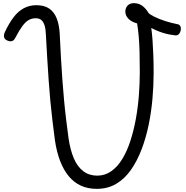

<svg xmlns="http://www.w3.org/2000/svg" viewBox="-20 -1182 1185 1221"><path d="M595 19Q484 19 417.5 -61Q351 -141 329 -292Q321 -354 313.5 -415.5Q306 -477 300 -540.5Q294 -604 289.5 -671Q285 -738 280.5 -809Q276 -880 272 -958Q271 -996 263.5 -1020Q256 -1044 242.5 -1055Q229 -1066 207 -1066Q182 -1066 161.5 -1054Q141 -1042 121 -1014.5Q101 -987 77 -941Q69 -925 57 -921Q45 -917 27 -924Q9 -932 6 -945.5Q3 -959 10 -976Q37 -1034 66.5 -1072.5Q96 -1111 132 -1130Q168 -1149 211 -1149Q260 -1149 291.5 -1128.5Q323 -1108 340 -1066.5Q357 -1025 360 -963Q364 -880 368 -808Q372 -736 377 -670.5Q382 -605 387.5 -544Q393 -483 400.5 -423Q408 -363 416 -302Q427 -228 449.5 -175Q472 -122 509.5 -93.5Q547 -65 598 -65Q648 -65 688 -93.5Q728 -122 758 -171.5Q788 -221 809 -285.5Q830 -350 843.5 -423.5Q857 -497 863 -573.5Q869 -650 869 -722Q869 -794 867.5 -851Q866 -908 862 -952.5Q858 -997 852 -1033Q815 -1043 796 -1063.5Q777 -1084 777 -1108Q777 -1131 791.5 -1146.5Q806 -1162 831 -1162Q862 -1162 885 -1145Q908 -1128 925 -1099Q935 -1089 963 -1075Q991 -1061 1029.5 -1048.5Q1068 -1036 1109 -1028Q1122 -1026 1127 -1015Q1132 -1004 1129.5 -990Q1127 -976 1118.5 -966Q1110 -956 1095 -957Q1077 -959 1056 -963Q1035 -967 1013.5 -974Q992 -981 973.5 -989Q955 -997 942 -1004Q947 -968 950 -926Q953 -884 955 -832.5Q957 -781 957 -717Q957 -638 949.5 -553Q942 -468 925 -386Q908 -304 880 -231Q852 -158 812.5 -101.5Q773 -45 719 -13Q665 19 595 19Z"/></svg>

Font: Playwrite CL
Style: Regular
Weight: 400
Designer: Veronika Burian, José Scaglione
Foundry: TypeTogether
Version: Version 1.002